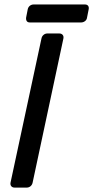

<svg xmlns="http://www.w3.org/2000/svg" viewBox="-20 -852 423 872"><path d="M46.6 0Q36.4 0 31.2 -6.4Q25.9 -12.7 27.9 -22.9L168.3 -677.1Q170.3 -687.3 177.8 -693.6Q185.3 -700 195.4 -700H249.1Q259.3 -700 264.6 -693.6Q269.9 -687.3 267.9 -677.1L128.2 -22.9Q126.2 -12.7 118.8 -6.4Q111.3 0 101.1 0ZM115.8 -750Q105.8 -750 101.6 -756.1Q97.4 -762.2 98.6 -772.2L105.9 -809.6Q107.9 -819.6 115.5 -825.7Q123.1 -831.7 133.1 -831.7H365.5Q375.5 -831.7 380.1 -825.7Q384.7 -819.6 382.7 -809.6L375.3 -772.2Q374.1 -762.2 366.1 -756.1Q358.1 -750 348.1 -750Z"/></svg>

Font: Rubik Light
Style: Italic
Weight: 300
Italic angle: -12°
Designer: Hubert and Fischer
Foundry: Hubert and Fischer
Version: Version 2.300;gftools[0.9.30]